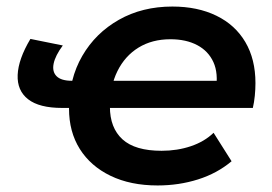

<svg xmlns="http://www.w3.org/2000/svg" viewBox="-20 -560 833 587"><path d="M249 -230H170Q100 -230 66 -256.5Q32 -283 34 -331Q36 -379 73 -441L172 -421Q149 -390 144 -365.5Q139 -341 153 -327Q167 -313 200 -313H264ZM462 7Q379 7 318 -22.5Q257 -52 224 -104.5Q191 -157 191 -228Q191 -319 231.5 -389Q272 -459 343.5 -499.5Q415 -540 507 -540Q584 -540 641.5 -512Q699 -484 730 -431.5Q761 -379 761 -306Q761 -287 759 -267Q757 -247 753 -230H287L301 -313H692L640 -285Q648 -336 632.5 -370Q617 -404 583 -422Q549 -440 501 -440Q445 -440 403.5 -414.5Q362 -389 339 -342.5Q316 -296 316 -234Q316 -169 354.5 -134Q393 -99 474 -99Q522 -99 563.5 -113Q605 -127 633 -154L688 -67Q644 -30 585.5 -11.5Q527 7 462 7Z"/></svg>

Font: MOST Montserrat SemiBold
Style: Italic
Weight: 600
Italic angle: -11.3°
Designer: Julieta Ulanovsky
Foundry: Julieta Ulanovsky
Version: Version 8.000;March 11, 2024;FontCreator 15.0.0.2926 64-bit